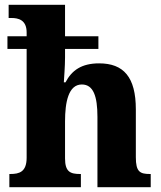

<svg xmlns="http://www.w3.org/2000/svg" viewBox="-20 -780 672 800"><path d="M19 0H317V-55H314C273 -55 251 -64 251 -120V-274C251 -354 265 -428 321 -428C369 -428 386 -379 386 -293V0H608V-55H605C563 -55 546 -64 546 -125V-324C546 -459 495 -516 393 -516C320 -516 279 -487 253 -437H246C247 -457 251 -503 251 -541V-576H390V-629H251V-760H16V-705H28C55 -705 91 -698 91 -645V-629H11V-576H91V-123C91 -64 61 -55 23 -55H19Z"/></svg>

Font: Noto Serif Armenian SemiCondensed
Style: Bold
Weight: 700
Width: 4
Designer: Monotype Design Team
Foundry: Monotype Imaging Inc.
Version: Version 2.008